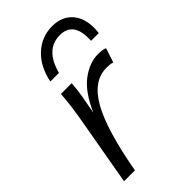

<svg xmlns="http://www.w3.org/2000/svg" viewBox="-229 -823 897 897"><g transform="rotate(-45 219.0 -375.0)"><path d="M387 -428Q378 -431 368 -432Q358 -433 346 -433Q259 -433 201 -330.5Q143 -228 102 0H30L87 -324Q95 -367 101 -410.5Q107 -454 110 -497H181Q179 -462 171.5 -417.5Q164 -373 155 -328Q198 -425 253 -465.5Q308 -506 362 -506Q378 -506 390 -504.5Q402 -503 410 -499ZM385 -573Q392 -695 301 -695Q205 -695 173 -573H116Q133 -656 184 -703Q235 -750 305 -750Q373 -750 409.5 -703Q446 -656 436 -573Z"/></g></svg>

Font: Livvic
Style: Italic
Weight: 400
Italic angle: -10°
Designer: Jacques Le Bailly, Baron von Fonthausen
Version: Version 1.001; ttfautohint (v1.8.2)